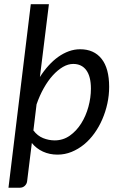

<svg xmlns="http://www.w3.org/2000/svg" viewBox="-20 -714 554 895"><path d="M19.5 161.1 123.5 -694.3H208L166 -355Q184.6 -384.3 206.3 -408.2Q228 -432.1 251.7 -449Q275.4 -465.8 301 -475.1Q326.7 -484.4 353.5 -484.4Q418 -484.4 453.4 -439.9Q488.8 -395.5 488.8 -309.1Q488.8 -270 480.5 -231.7Q472.2 -193.4 457 -158.2Q441.9 -123 420.2 -92.8Q398.4 -62.5 371.6 -40.5Q344.7 -18.6 313.5 -5.9Q282.2 6.8 248 6.8Q210.9 6.8 180.2 -7.3Q149.4 -21.5 128.4 -47.4L106.4 130.9Q105 143.1 95.7 152.1Q86.4 161.1 71.8 161.1ZM321.3 -416Q297.4 -416 273.2 -401.9Q249 -387.7 226.3 -362.8Q203.6 -337.9 184.1 -303.2Q164.6 -268.6 150.4 -227.5L135.7 -106Q154.8 -80.6 181.2 -70.1Q207.5 -59.6 234.9 -59.6Q273.9 -59.6 305.2 -81.5Q336.4 -103.5 358.4 -138.4Q380.4 -173.3 392.1 -216.1Q403.8 -258.8 403.8 -300.8Q403.8 -357.4 382.3 -386.7Q360.8 -416 321.3 -416Z"/></svg>

Font: Carlito
Style: Italic
Weight: 400
Italic angle: -7°
Designer: Lukasz Dziedzic
Foundry: tyPoland Lukasz Dziedzic
Version: Version 1.104